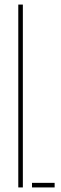

<svg xmlns="http://www.w3.org/2000/svg" viewBox="-20 -820 265 840"><path d="M60 0V-800H80V0ZM120 0V-20H219V0Z"/></svg>

Font: Big Shoulders Stencil Thin
Style: Regular
Weight: 100
Designer: Patric King
Foundry: XO Type Co
Version: Version 2.001